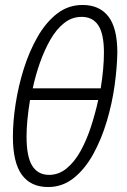

<svg xmlns="http://www.w3.org/2000/svg" viewBox="-20 -744 510 774"><path d="M174 10Q104 10 68 -39.5Q32 -89 32 -193Q32 -254 43 -325.5Q54 -397 76 -467Q98 -537 131.5 -595.5Q165 -654 210 -689Q255 -724 313 -724Q381 -724 417 -677.5Q453 -631 453 -532Q452 -472 442 -399.5Q432 -327 410.5 -255Q389 -183 356 -123Q323 -63 277.5 -26.5Q232 10 174 10ZM386 -388Q399 -469 399 -532Q399 -607 376.5 -641.5Q354 -676 309 -676Q270 -676 238.5 -651Q207 -626 183 -584Q159 -542 141 -491Q123 -440 112 -388ZM178 -39Q217 -39 249 -65.5Q281 -92 305 -135.5Q329 -179 346.5 -232.5Q364 -286 376 -341H101Q87 -255 87 -194Q87 -112 110 -75.5Q133 -39 178 -39Z"/></svg>

Font: Noto Sans ExtraCondensed Light
Style: Italic
Weight: 300
Width: 2
Italic angle: -12°
Designer: Monotype Design Team
Foundry: Monotype Imaging Inc.
Version: Version 2.013; ttfautohint (v1.8.4.7-5d5b)